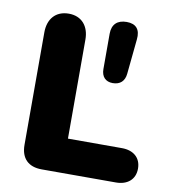

<svg xmlns="http://www.w3.org/2000/svg" viewBox="-78 -747 731 815"><g transform="rotate(10 287.5 -339.5)"><path d="M156 0H476C525 0 558 -27 558 -74C558 -121 525 -148 476 -148H243V-575C243 -632 211 -671 155 -671C98 -671 66 -632 66 -575V-90C66 -32 98 0 156 0ZM389 -413C421 -413 440 -431 443 -463L458 -613C463 -657 443 -679 403 -679C363 -679 340 -658 340 -617V-465C340 -432 358 -413 389 -413Z"/></g></svg>

Font: SN Pro Heavy
Style: Regular
Weight: 800
Designer: Tobias Whetton
Foundry: Supernotes
Version: Version 1.001;Glyphs 3.2 (3249)